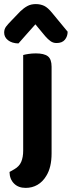

<svg xmlns="http://www.w3.org/2000/svg" viewBox="-47 -743 352 945"><path d="M-0.2 103.4 23.8 89.8Q47.8 76.1 57.5 53.5Q67.1 30.8 67.1 -1.5V-270.1H206.9V12.1Q206.9 81.4 180.5 123Q163.2 151.9 137.3 166.8Q111.3 181.8 79.2 181.8Q43.3 181.8 21.9 160.2Q0.5 138.6 -0.2 103.4ZM206.9 -238.5H67.1V-472.2Q76.1 -474.9 93 -477.5Q109.9 -480.2 129.5 -480.2Q170 -480.2 188.4 -466.1Q206.9 -451.9 206.9 -414.8ZM175.7 -564.8 127.2 -623.3Q102.2 -594.6 83.7 -574.4Q65.2 -554.2 43.8 -529.2Q12 -529.9 -7.3 -544.9Q-26.5 -559.8 -26.5 -582.7Q-26.5 -599.6 -17.1 -612.1Q-7.6 -624.6 10 -642.5L53.2 -687.4Q70.1 -703.6 87.9 -713.3Q105.6 -722.9 129.2 -722.9Q151.8 -722.9 170.2 -714.3Q188.6 -705.6 210.5 -678.4L285.9 -587Q285.9 -564.1 272.5 -547.7Q259.1 -531.2 231.2 -531.2Q214.6 -531.2 201.8 -540.4Q189 -549.5 175.7 -564.8Z"/></svg>

Font: Baloo Tammudu 2
Style: Regular
Weight: 400
Designer: Maithili Shingre, Omkar Shende and Ek Type
Foundry: Ek Type
Version: Version 1.700